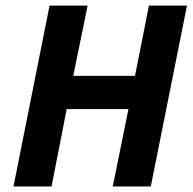

<svg xmlns="http://www.w3.org/2000/svg" viewBox="-20 -672 694 692"><path d="M28.6 0 158.6 -651.8H295.8L244 -398.5H466.6L516.8 -651.8H653.9L523.5 0H386.4L443 -278.8H220.4L165.8 0Z"/></svg>

Font: Source Sans 3 VF
Style: Italic
Weight: 200
Italic angle: -11°
Designer: Paul D. Hunt
Foundry: Adobe Systems Incorporated
Version: Version 3.042;hotconv 1.0.118;makeotfexe 2.5.65603